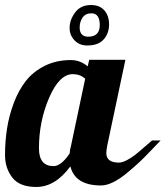

<svg xmlns="http://www.w3.org/2000/svg" viewBox="-38 -738 659 764"><path d="M317 -500H461L389 -160Q385 -138 385 -129Q385 -91 435 -91Q449 -91 467.5 -101Q486 -111 500 -122Q514 -133 536 -152.5Q558 -172 567 -179H601Q597 -175 567.5 -144Q538 -113 518.5 -94.5Q499 -76 469 -51Q439 -26 412.5 -13Q386 0 364 0Q261 0 242 -76Q182 6 106 6Q40 6 11 -31.5Q-18 -69 -18 -121Q-18 -175 -10 -226.5Q-2 -278 17 -328.5Q36 -379 65 -416Q94 -453 140 -476Q186 -499 244 -499Q281 -499 311 -474ZM252 -443Q198 -443 157.5 -349Q117 -255 117 -148Q117 -77 175 -77Q205 -77 239 -127Q240 -142 245 -160L301 -425Q280 -443 252 -443ZM324 -718Q359 -718 377.5 -696.5Q396 -675 396 -641Q396 -605 374.5 -581Q353 -557 309 -557Q278 -557 258.5 -577.5Q239 -598 239 -627Q239 -659 261 -688.5Q283 -718 324 -718ZM359 -638Q359 -685 326 -685Q302 -685 290.5 -668Q279 -651 279 -629Q279 -592 313 -592Q359 -592 359 -638Z"/></svg>

Font: Lobster 1.3
Style: Regular
Weight: 400
Designer: Pablo Impallari
Foundry: Pablo Impallari. www.impallari.com
Version: Version 1.003 2010